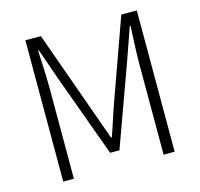

<svg xmlns="http://www.w3.org/2000/svg" viewBox="-105 -843 998 957"><g transform="rotate(-15 393.5 -364.5)"><path d="M106 0H161V-462C161 -522 157 -602 154 -663H158L215 -500L369 -78H417L570 -500L627 -663H631C628 -602 624 -522 624 -462V0H681V-729H601L451 -310C432 -257 416 -203 397 -150H393L186 -729H106Z"/></g></svg>

Font: Spoqa Han Sans Neo Light
Style: Regular
Weight: 300
Designer: [Spoqa Han Sans Neo] Dong-huui Kim ___ Younghwa Kang ___ Yujin Lee ___ [Noto Sans] Ryoko NISHIZUKA ____ (kana & ideograp
Foundry: Spoqa (http://www.spoqa-han-sans.com)
Version: Version 1.100;hotconv 1.0.109;makeotfexe 2.5.65596